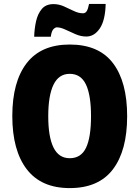

<svg xmlns="http://www.w3.org/2000/svg" viewBox="-20 -953 714 983"><path d="M631 -358Q631 -182 558 -86Q485 10 337 10Q191 10 117 -86.5Q43 -183 43 -359Q43 -534 116.5 -629.5Q190 -725 337 -725Q486 -725 558.5 -629.5Q631 -534 631 -358ZM227 -358Q227 -252 254 -197.5Q281 -143 337 -143Q395 -143 420.5 -196.5Q446 -250 446 -358Q446 -466 420 -520.5Q394 -575 337 -575Q281 -575 254 -519.5Q227 -464 227 -358ZM155 -765Q156 -805 164.5 -843.5Q173 -882 194 -907Q215 -932 254 -932Q281 -932 307 -920.5Q333 -909 357.5 -897Q382 -885 405 -885Q417 -885 424 -896Q431 -907 436 -933H521Q519 -849 491 -807.5Q463 -766 422 -766Q394 -766 366.5 -778Q339 -790 314.5 -801.5Q290 -813 271 -813Q263 -813 253.5 -803.5Q244 -794 240 -765Z"/></svg>

Font: Noto Sans Malayalam Condensed Black
Style: Regular
Weight: 900
Width: 3
Designer: Jelle Bosma - Monotype Design Team
Foundry: Monotype Imaging Inc.
Version: Version 2.104; ttfautohint (v1.8.4.7-5d5b)